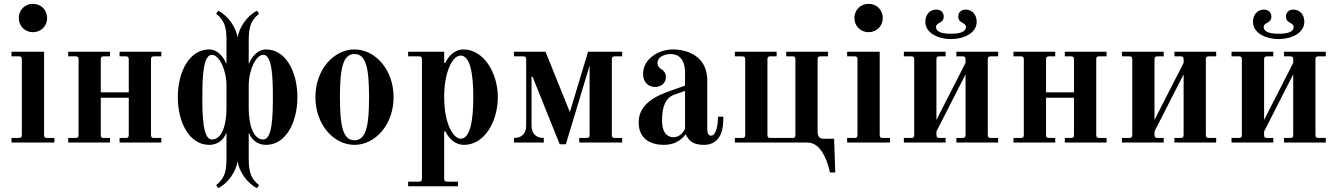

<svg xmlns="http://www.w3.org/2000/svg" viewBox="-20 -744 6979 1002"><path d="M40 0H264V-24H226C214 -24 210 -28 210 -40V-474H40V-450H78C90 -450 94 -446 94 -434V-40C94 -28 90 -24 78 -24H40ZM78 -650C78 -608 110 -576 152 -576C194 -576 226 -608 226 -650C226 -692 194 -724 152 -724C110 -724 78 -692 78 -650Z M336 0H554V-24H522C510 -24 506 -28 506 -40V-234H652V-40C652 -28 648 -24 636 -24H604V0H822V-24H784C772 -24 768 -28 768 -40V-434C768 -446 772 -450 784 -450H822V-474H604V-450H636C648 -450 652 -446 652 -434V-262H506V-434C506 -446 510 -450 522 -450H554V-474H336V-450H374C386 -450 390 -446 390 -434V-40C390 -28 386 -24 374 -24H336Z M908 -237C908 -105 968 12 1072 12C1116 12 1148 -15 1160 -49H1162V65C1162 131 1162 180 1108 222L1119 238C1173 210 1212 150 1220 98C1228 150 1267 210 1321 238L1332 222C1278 180 1278 131 1278 66V-49H1280C1292 -15 1324 12 1368 12C1472 12 1532 -105 1532 -237C1532 -369 1472 -486 1368 -486C1326 -486 1294 -449 1280 -413H1278V-516C1278 -581 1278 -630 1332 -672L1321 -688C1267 -660 1228 -600 1220 -548C1212 -600 1173 -660 1119 -688L1108 -672C1162 -630 1162 -582 1162 -516V-413H1160C1146 -449 1114 -486 1072 -486C968 -486 908 -369 908 -237ZM1036 -237C1036 -329 1038 -458 1086 -458C1124 -458 1162 -379 1162 -297V-178C1162 -100 1141 -16 1086 -16C1038 -16 1036 -144 1036 -237ZM1278 -178V-297C1278 -379 1316 -458 1354 -458C1402 -458 1404 -329 1404 -237C1404 -144 1402 -16 1354 -16C1299 -16 1278 -100 1278 -178Z M1754 -237C1754 -389 1770 -462 1830 -462C1890 -462 1906 -389 1906 -237C1906 -85 1890 -12 1830 -12C1770 -12 1754 -85 1754 -237ZM1626 -237C1626 -93 1722 12 1830 12C1938 12 2034 -93 2034 -237C2034 -381 1938 -486 1830 -486C1722 -486 1626 -381 1626 -237Z M2298 -240C2298 -360 2338 -454 2384 -454C2432 -454 2450 -365 2450 -237C2450 -109 2432 -20 2384 -20C2352 -20 2298 -84 2298 -240ZM2110 204V228H2370V204H2314C2302 204 2298 200 2298 188V-57L2304 -59C2324 -18 2357 12 2402 12C2509 12 2578 -111 2578 -237C2578 -363 2505 -486 2398 -486C2351 -486 2319 -448 2304 -416H2298V-474H2110V-450H2166C2178 -450 2182 -446 2182 -434V188C2182 200 2178 204 2166 204Z M2662 0H2818V-24C2778 -24 2754 -46 2754 -88V-344H2759L2901 9H2933L3057 -402V-40C3057 -28 3053 -24 3041 -24H3003V0H3227V-24H3189C3177 -24 3173 -28 3173 -40V-434C3173 -446 3177 -450 3189 -450H3227V-474H3049L2954 -159L2827 -474H2662V-450H2710C2722 -450 2726 -446 2726 -434V-88C2726 -46 2702 -24 2662 -24Z M3435 -115C3435 -189 3454 -234 3499 -250L3555 -270V-72C3541 -44 3520 -28 3494 -28C3472 -28 3435 -41 3435 -115ZM3313 -106C3313 -13 3383 12 3445 12C3499 12 3535 -12 3557 -42H3559C3577 -6 3599 12 3656 12C3692 12 3719 -6 3733 -28C3752 -57 3755 -99 3755 -135H3727C3727 -90 3717 -36 3691 -36C3678 -36 3671 -47 3671 -72V-325C3671 -447 3573 -486 3491 -486C3420 -486 3336 -439 3336 -358C3336 -311 3368 -290 3399 -290C3424 -290 3455 -306 3455 -341C3455 -364 3445 -375 3427 -386C3414 -395 3411 -409 3411 -415C3411 -446 3446 -462 3480 -462C3519 -462 3555 -438 3555 -365V-297L3481 -271C3409 -246 3313 -204 3313 -106Z M3815 0H4192C4245 0 4270 45 4285 76C4303 112 4311 156 4311 156H4339L4333 -20H4279C4256 -20 4247 -32 4247 -56V-434C4247 -446 4251 -450 4263 -450H4301V-474H4083V-450H4115C4127 -450 4131 -446 4131 -434V-40C4131 -28 4127 -24 4115 -24H4001C3989 -24 3985 -28 3985 -40V-434C3985 -446 3989 -450 4001 -450H4033V-474H3815V-450H3853C3865 -450 3869 -446 3869 -434V-40C3869 -28 3865 -24 3853 -24H3815Z M4401 0H4625V-24H4587C4575 -24 4571 -28 4571 -40V-474H4401V-450H4439C4451 -450 4455 -446 4455 -434V-40C4455 -28 4451 -24 4439 -24H4401ZM4439 -650C4439 -608 4471 -576 4513 -576C4555 -576 4587 -608 4587 -650C4587 -692 4555 -724 4513 -724C4471 -724 4439 -692 4439 -650Z M4809 -630C4809 -570 4879 -540 4943 -540C5007 -540 5077 -570 5077 -630C5077 -670 5051 -694 5020 -694C4993 -694 4981 -676 4981 -658C4981 -640 4990 -632 5001 -626C5012 -620 5021 -615 5021 -603C5021 -574 4981 -568 4943 -568C4905 -568 4865 -574 4865 -603C4865 -615 4874 -620 4885 -626C4896 -632 4905 -640 4905 -658C4905 -676 4893 -694 4866 -694C4835 -694 4809 -670 4809 -630ZM4697 0H4915V-24H4883C4871 -24 4867 -28 4867 -40V-58L5019 -356V-40C5019 -28 5015 -24 5003 -24H4971V0H5189V-24H5151C5139 -24 5135 -28 5135 -40V-434C5135 -446 5139 -450 5151 -450H5189V-474H4971V-450H5003C5015 -450 5019 -446 5019 -434V-416L4867 -118V-434C4867 -446 4871 -450 4883 -450H4915V-474H4697V-450H4735C4747 -450 4751 -446 4751 -434V-40C4751 -28 4747 -24 4735 -24H4697Z M5269 0H5487V-24H5455C5443 -24 5439 -28 5439 -40V-234H5585V-40C5585 -28 5581 -24 5569 -24H5537V0H5755V-24H5717C5705 -24 5701 -28 5701 -40V-434C5701 -446 5705 -450 5717 -450H5755V-474H5537V-450H5569C5581 -450 5585 -446 5585 -434V-262H5439V-434C5439 -446 5443 -450 5455 -450H5487V-474H5269V-450H5307C5319 -450 5323 -446 5323 -434V-40C5323 -28 5319 -24 5307 -24H5269Z M5835 0H6053V-24H6021C6009 -24 6005 -28 6005 -40V-58L6157 -356V-40C6157 -28 6153 -24 6141 -24H6109V0H6327V-24H6289C6277 -24 6273 -28 6273 -40V-434C6273 -446 6277 -450 6289 -450H6327V-474H6109V-450H6141C6153 -450 6157 -446 6157 -434V-416L6005 -118V-434C6005 -446 6009 -450 6021 -450H6053V-474H5835V-450H5873C5885 -450 5889 -446 5889 -434V-40C5889 -28 5885 -24 5873 -24H5835Z M6519 -630C6519 -570 6589 -540 6653 -540C6717 -540 6787 -570 6787 -630C6787 -670 6761 -694 6730 -694C6703 -694 6691 -676 6691 -658C6691 -640 6700 -632 6711 -626C6722 -620 6731 -615 6731 -603C6731 -574 6691 -568 6653 -568C6615 -568 6575 -574 6575 -603C6575 -615 6584 -620 6595 -626C6606 -632 6615 -640 6615 -658C6615 -676 6603 -694 6576 -694C6545 -694 6519 -670 6519 -630ZM6407 0H6625V-24H6593C6581 -24 6577 -28 6577 -40V-58L6729 -356V-40C6729 -28 6725 -24 6713 -24H6681V0H6899V-24H6861C6849 -24 6845 -28 6845 -40V-434C6845 -446 6849 -450 6861 -450H6899V-474H6681V-450H6713C6725 -450 6729 -446 6729 -434V-416L6577 -118V-434C6577 -446 6581 -450 6593 -450H6625V-474H6407V-450H6445C6457 -450 6461 -446 6461 -434V-40C6461 -28 6457 -24 6445 -24H6407Z"/></svg>

Font: Old Standard
Style: Bold
Weight: 700
Designer: Alexey Kryukov <alexios@thessalonica.org.ru>
Version: Version 2.0.2